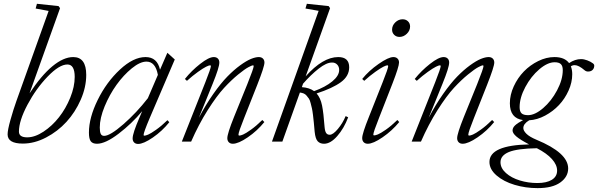

<svg xmlns="http://www.w3.org/2000/svg" viewBox="-20 -745 3146 1010"><path d="M100.1 10.3Q20 10.3 20 -38.1Q20 -61 35.2 -115Q50.3 -168.9 66.4 -213.9L235.8 -687.5L167.5 -700.2L174.3 -725.1L288.1 -712.9L295.9 -702.1L135.3 -253.9Q196.8 -347.7 255.4 -396.2Q314 -444.8 365.2 -444.8Q433.6 -444.8 433.6 -351.1Q433.6 -286.6 404.8 -220.7Q376 -154.8 329.8 -104.2Q283.7 -53.7 222.4 -21.7Q161.1 10.3 100.1 10.3ZM123 -22.5Q163.6 -22.5 209 -52.5Q254.4 -82.5 290.3 -128.2Q326.2 -173.8 349.6 -231.4Q373 -289.1 373 -340.3Q373 -405.8 334.5 -405.8Q292 -405.8 230.7 -342.3Q169.4 -278.8 124.5 -194.1Q79.6 -109.4 79.6 -52.7Q79.6 -22.5 123 -22.5Z M490.2 11.2Q467.3 11.2 457.5 -1.7Q447.8 -14.6 447.8 -47.4Q447.8 -125.5 493.9 -219.2Q540 -313 610.8 -378.9Q681.6 -444.8 745.6 -444.8Q807.1 -444.8 821.8 -378.4L860.4 -467.3L899.4 -432.1L767.1 -123Q735.4 -48.3 735.4 -35.2Q735.4 -31.2 738.8 -31.2Q745.6 -31.2 759.3 -36.9Q772.9 -42.5 801 -62.3Q829.1 -82 860.8 -112.8L870.6 -102.1Q833.5 -55.7 784.2 -21.7Q734.9 12.2 706.5 12.2Q693.4 12.2 685.5 4.4Q677.7 -3.4 677.7 -17.1Q677.7 -43.9 714.4 -128.4L728 -160.2Q673.3 -94.7 604 -41.7Q534.7 11.2 490.2 11.2ZM504.9 -74.2Q504.9 -51.3 510 -40.8Q515.1 -30.3 527.8 -30.3Q559.1 -30.3 628.9 -91.3Q698.7 -152.3 757.8 -228.5L810.5 -351.1Q797.9 -420.9 750.5 -420.9Q716.8 -420.9 673.3 -385.5Q629.9 -350.1 593 -298.8Q556.2 -247.6 530.5 -185.5Q504.9 -123.5 504.9 -74.2Z M936.5 0 1060.5 -313Q1089.4 -386.2 1089.4 -397.5Q1089.4 -401.4 1085 -401.4Q1079.1 -401.4 1064.2 -394Q1049.3 -386.7 1021.5 -366.9Q993.7 -347.2 963.4 -319.8L952.6 -329.6Q987.3 -373 1033 -408.9Q1078.6 -444.8 1104.5 -444.8Q1118.2 -444.8 1126 -437Q1133.8 -429.2 1133.8 -416Q1133.8 -390.6 1099.1 -305.2L1025.9 -125Q1062 -193.8 1101.8 -250.5Q1141.6 -307.1 1176 -342.3Q1210.4 -377.4 1243.4 -401.4Q1276.4 -425.3 1300.3 -435.1Q1324.2 -444.8 1341.3 -444.8Q1355 -444.8 1363 -437Q1371.1 -429.2 1371.1 -416Q1371.1 -394.5 1333.5 -299.3L1264.2 -124Q1234.4 -49.8 1234.4 -36.6Q1234.4 -31.7 1238.8 -31.7Q1245.6 -31.7 1259 -37.4Q1272.5 -43 1300.5 -63Q1328.6 -83 1359.9 -113.8L1370.6 -103Q1333 -56.6 1283.4 -22.7Q1233.9 11.2 1204.6 11.2Q1191.4 11.2 1183.6 3.2Q1175.8 -4.9 1175.8 -18.1Q1175.8 -42 1210.9 -129.4L1281.2 -302.7Q1314.5 -385.7 1314.5 -397.5Q1314.5 -401.4 1310.5 -401.4Q1305.7 -401.4 1286.9 -391.6Q1268.1 -381.8 1232.7 -353Q1197.3 -324.2 1158.7 -282.5Q1120.1 -240.7 1072.8 -166Q1025.4 -91.3 985.4 0Z M1410.6 0 1656.2 -688 1586.9 -700.2 1594.2 -725.1 1709 -712.9 1716.3 -702.1 1587.9 -343.3Q1678.2 -444.8 1759.3 -444.8Q1816.9 -444.8 1816.9 -391.1Q1816.9 -344.7 1773.2 -312.7Q1729.5 -280.8 1645.5 -253.4Q1666 -230 1674.1 -190.2Q1682.1 -150.4 1687.5 -76.2Q1689.5 -54.2 1695.8 -45.2Q1702.1 -36.1 1714.4 -36.1Q1731.9 -36.1 1757.6 -66.9Q1783.2 -97.7 1798.3 -134.3L1811.5 -127.9Q1789.6 -69.8 1754.2 -29.3Q1718.8 11.2 1684.6 11.2Q1663.6 11.2 1651.4 -1.7Q1639.2 -14.6 1635.3 -51.3Q1632.3 -83 1630.9 -99.6Q1629.4 -116.2 1626.5 -139.9Q1623.5 -163.6 1620.8 -175.3Q1618.2 -187 1614 -202.9Q1609.9 -218.8 1605 -226.1Q1600.1 -233.4 1593 -241.7Q1585.9 -250 1577.4 -253.4Q1568.8 -256.8 1557.6 -258.3L1465.3 0ZM1726.6 -416Q1697.8 -416.5 1656.2 -383.8Q1614.7 -351.1 1574.2 -304.7L1567.9 -286.6Q1607.9 -283.7 1632.3 -265.6Q1691.9 -287.1 1728 -316.9Q1764.2 -346.7 1764.2 -377Q1764.2 -394.5 1753.4 -405.5Q1742.7 -416.5 1726.6 -416Z M2081.5 -550.8Q2064.5 -550.8 2053.5 -561.8Q2042.5 -572.8 2042.5 -588.9Q2042.5 -610.8 2059.3 -627.2Q2076.2 -643.6 2097.7 -643.6Q2115.2 -643.6 2126.2 -632.8Q2137.2 -622.1 2137.2 -605.5Q2137.2 -584 2120.1 -567.4Q2103 -550.8 2081.5 -550.8ZM1914.6 11.2Q1901.4 11.2 1893.3 3.2Q1885.3 -4.9 1885.3 -18.6Q1885.3 -42 1920.4 -129.4L1993.2 -313Q2022 -385.3 2022 -397.5Q2022 -401.4 2017.6 -401.4Q2011.7 -401.4 1996.8 -394Q1981.9 -386.7 1954.1 -366.9Q1926.3 -347.2 1896 -319.8L1885.3 -329.6Q1919.9 -372.6 1971.7 -408.7Q2023.4 -444.8 2049.3 -444.8Q2063 -444.8 2071 -437Q2079.1 -429.2 2079.1 -416Q2079.1 -394.5 2044.4 -305.2L1973.6 -124Q1943.8 -49.3 1943.8 -36.6Q1943.8 -32.7 1947.8 -32.7Q1954.6 -32.7 1968.3 -38.1Q1981.9 -43.5 2010.3 -63.2Q2038.6 -83 2070.3 -113.8L2080.1 -103Q2042 -56.6 1992.4 -22.7Q1942.9 11.2 1914.6 11.2Z M2145.5 0 2269.5 -313Q2298.3 -386.2 2298.3 -397.5Q2298.3 -401.4 2293.9 -401.4Q2288.1 -401.4 2273.2 -394Q2258.3 -386.7 2230.5 -366.9Q2202.6 -347.2 2172.4 -319.8L2161.6 -329.6Q2196.3 -373 2241.9 -408.9Q2287.6 -444.8 2313.5 -444.8Q2327.1 -444.8 2335 -437Q2342.8 -429.2 2342.8 -416Q2342.8 -390.6 2308.1 -305.2L2234.9 -125Q2271 -193.8 2310.8 -250.5Q2350.6 -307.1 2385 -342.3Q2419.4 -377.4 2452.4 -401.4Q2485.4 -425.3 2509.3 -435.1Q2533.2 -444.8 2550.3 -444.8Q2564 -444.8 2572 -437Q2580.1 -429.2 2580.1 -416Q2580.1 -394.5 2542.5 -299.3L2473.1 -124Q2443.4 -49.8 2443.4 -36.6Q2443.4 -31.7 2447.8 -31.7Q2454.6 -31.7 2468 -37.4Q2481.4 -43 2509.5 -63Q2537.6 -83 2568.8 -113.8L2579.6 -103Q2542 -56.6 2492.4 -22.7Q2442.9 11.2 2413.6 11.2Q2400.4 11.2 2392.6 3.2Q2384.8 -4.9 2384.8 -18.1Q2384.8 -42 2419.9 -129.4L2490.2 -302.7Q2523.4 -385.7 2523.4 -397.5Q2523.4 -401.4 2519.5 -401.4Q2514.6 -401.4 2495.8 -391.6Q2477.1 -381.8 2441.7 -353Q2406.2 -324.2 2367.7 -282.5Q2329.1 -240.7 2281.7 -166Q2234.4 -91.3 2194.3 0Z M2808.1 244.6Q2744.6 244.6 2686.8 227.3Q2628.9 210 2591.8 177.7Q2554.7 145.5 2554.7 106.9Q2554.7 19 2763.2 14.6Q2715.8 -10.3 2696 -27.3Q2676.3 -44.4 2676.3 -58.6Q2676.3 -72.8 2689 -85Q2701.7 -97.2 2731.4 -113.3Q2662.1 -122.6 2662.1 -201.7Q2662.1 -246.1 2682.6 -290.8Q2703.1 -335.4 2735.8 -369.1Q2768.6 -402.8 2811.3 -423.8Q2854 -444.8 2896.5 -444.8Q2950.2 -444.8 2973.6 -413.1Q3004.9 -434.1 3036.6 -434.1Q3051.8 -434.1 3069.3 -427.5Q3086.9 -420.9 3097.7 -412.6Q3106 -407.2 3106 -399.9Q3106 -386.2 3097.4 -377.4Q3088.9 -368.7 3073.2 -368.7Q3063 -368.7 3055.2 -375.5Q3023.9 -402.3 3003.4 -402.3Q2991.7 -402.3 2982.9 -396Q2990.2 -378.4 2990.2 -354.5Q2990.2 -311.5 2970.9 -268.6Q2951.7 -225.6 2920.4 -192.4Q2889.2 -159.2 2847.7 -137Q2806.2 -114.7 2763.7 -112.3Q2732.9 -93.8 2732.9 -71.3Q2732.9 -57.6 2749 -41.5Q2765.1 -25.4 2802.2 -9.8Q2968.8 59.1 2968.8 141.1Q2968.8 185.1 2927.5 214.8Q2886.2 244.6 2808.1 244.6ZM2757.8 -139.2Q2793.9 -139.2 2837.2 -176.3Q2880.4 -213.4 2910.4 -269.8Q2940.4 -326.2 2940.4 -376Q2940.4 -397.9 2930.4 -407.7Q2920.4 -417.5 2897.5 -417.5Q2860.4 -417.5 2816.9 -380.4Q2773.4 -343.3 2743.4 -287.1Q2713.4 -231 2713.4 -181.2Q2713.4 -158.7 2723.6 -148.9Q2733.9 -139.2 2757.8 -139.2ZM2612.8 108.4Q2612.8 139.6 2641.6 165.3Q2670.4 190.9 2714.6 204.3Q2758.8 217.8 2806.6 217.8Q2855.5 217.8 2883.1 200.7Q2910.6 183.6 2910.6 152.3Q2910.6 122.1 2883.5 91.8Q2856.4 61.5 2804.2 34.7Q2700.2 36.6 2656.5 54.9Q2612.8 73.2 2612.8 108.4Z"/></svg>

Font: Elstob Light
Style: Italic
Weight: 300
Italic angle: -20°
Designer: Peter S. Baker
Version: Version 1.015